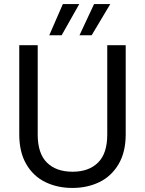

<svg xmlns="http://www.w3.org/2000/svg" viewBox="-20 -920 715 947"><path d="M166 -697V-256Q166 -163 211.5 -118Q257 -73 338 -73Q418 -73 463.5 -118Q509 -163 509 -256V-697H600V-257Q600 -170 565 -110.5Q530 -51 470.5 -22Q411 7 337 7Q263 7 203.5 -22Q144 -51 109.5 -110.5Q75 -170 75 -257V-697ZM284 -746H223L290 -900H371ZM432 -746H372L444 -900H524Z"/></svg>

Font: MSTAGE
Style: Regular
Weight: 400
Designer: Ninad Kale (Devanagari), Jonny Pinhorn (Latin)
Foundry: Indian Type Foundry
Version: 4.004